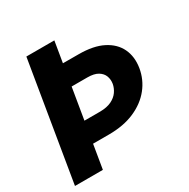

<svg xmlns="http://www.w3.org/2000/svg" viewBox="-164 -876 1006 1024"><g transform="rotate(-30 339.0 -364.0)"><path d="M130.4 -727.5H302.7L181.6 0H9.8ZM188 -599.1 377.9 -598.6Q468.8 -598.6 526.1 -569.3Q583.5 -540 607.7 -489.3Q631.8 -438.5 621.6 -373.5Q610.8 -307.6 569.8 -256.6Q528.8 -205.6 461.7 -176.3Q394.5 -147 303.7 -147H113.8L134.8 -276.4H324.7Q366.7 -276.9 394.3 -290.3Q421.9 -303.7 437 -325.2Q452.1 -346.7 456.5 -371.1Q460.4 -396 452.4 -418Q444.3 -439.9 421.1 -454.1Q397.9 -468.3 356 -468.3H167Z"/></g></svg>

Font: Inter 18pt ExtraBold
Style: Italic
Weight: 800
Italic angle: -9.3988°
Designer: Rasmus Andersson
Foundry: rsms
Version: Version 4.001;git-66647c0bb